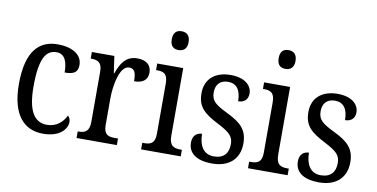

<svg xmlns="http://www.w3.org/2000/svg" viewBox="-73 -962 2314 1178"><g transform="rotate(10 1083.5 -373.5)"><path d="M244 10C348 10 392 -45 392 -88C392 -107 386 -118 376 -126C356 -84 317 -48 258 -48C174 -48 137 -123 137 -266C137 -445 177 -497 240 -497C295 -497 310 -445 310 -383C367 -383 392 -398 392 -444C392 -510 327 -546 240 -546C130 -546 46 -479 46 -265C46 -70 128 10 244 10Z M452 0H703V-41H681C644 -41 614 -49 614 -108V-273C614 -362 638 -482 695 -482C728 -482 739 -459 739 -404C798 -404 823 -431 823 -472C823 -517 794 -546 735 -546C663 -546 634 -494 611 -431H608L593 -536H453V-495H456C493 -495 524 -486 524 -427V-113C524 -50 493 -41 455 -41H452Z M974 -640C1003 -640 1027 -655 1027 -698C1027 -742 1003 -757 974 -757C944 -757 922 -742 922 -698C922 -655 944 -640 974 -640ZM854 0H1101V-41H1091C1050 -41 1022 -52 1022 -115V-536H860V-495H868C907 -495 933 -484 933 -425V-110C933 -51 905 -41 865 -41H854Z M1297 10C1402 10 1466 -47 1466 -144C1466 -228 1425 -268 1336 -311C1261 -348 1232 -368 1232 -422C1232 -469 1257 -501 1309 -501C1361 -501 1389 -464 1389 -394C1428 -394 1450 -417 1450 -452C1450 -502 1406 -545 1317 -545C1223 -545 1159 -495 1159 -405C1159 -320 1199 -284 1293 -236C1368 -197 1391 -175 1391 -126C1391 -69 1361 -35 1300 -35C1234 -35 1206 -89 1206 -159C1179 -159 1148 -143 1148 -95C1148 -25 1205 10 1297 10Z M1640 -640C1669 -640 1693 -655 1693 -698C1693 -742 1669 -757 1640 -757C1610 -757 1588 -742 1588 -698C1588 -655 1610 -640 1640 -640ZM1520 0H1767V-41H1757C1716 -41 1688 -52 1688 -115V-536H1526V-495H1534C1573 -495 1599 -484 1599 -425V-110C1599 -51 1571 -41 1531 -41H1520Z M1963 10C2068 10 2132 -47 2132 -144C2132 -228 2091 -268 2002 -311C1927 -348 1898 -368 1898 -422C1898 -469 1923 -501 1975 -501C2027 -501 2055 -464 2055 -394C2094 -394 2116 -417 2116 -452C2116 -502 2072 -545 1983 -545C1889 -545 1825 -495 1825 -405C1825 -320 1865 -284 1959 -236C2034 -197 2057 -175 2057 -126C2057 -69 2027 -35 1966 -35C1900 -35 1872 -89 1872 -159C1845 -159 1814 -143 1814 -95C1814 -25 1871 10 1963 10Z"/></g></svg>

Font: Noto Serif Myanmar Condensed
Style: Regular
Weight: 400
Width: 3
Designer: Ben Mitchell and the Monotype Design Team
Foundry: Monotype Imaging Inc.
Version: Version 2.106